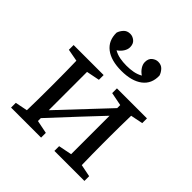

<svg xmlns="http://www.w3.org/2000/svg" viewBox="-193 -882 1031 1031"><g transform="rotate(45 322.5 -366.5)"><path d="M373 -439V-475H601V-439L531 -425Q530 -388 529.5 -343.5Q529 -299 529 -265V-210Q529 -176 529.5 -131.5Q530 -87 531 -50L601 -36V0H373V-36L449 -51V-343L340 -227L197 -73V-51L272 -36V0H44V-36L114 -50Q115 -87 115.5 -131.5Q116 -176 116 -210V-265Q116 -299 115.5 -344Q115 -389 114 -426L44 -439V-475H272V-439L197 -424V-133L449 -401V-424ZM323 -558Q245 -558 202 -591Q159 -624 160 -685Q165 -702 179 -717.5Q193 -733 217 -733Q235 -733 251 -720Q267 -707 267 -681Q267 -664 256 -647Q245 -630 227 -618Q248 -606 272 -601.5Q296 -597 323 -597Q350 -597 374 -601.5Q398 -606 419 -618Q401 -630 390 -647Q379 -664 379 -681Q379 -707 395 -720Q411 -733 429 -733Q453 -733 467 -717.5Q481 -702 486 -685Q488 -624 444.5 -591Q401 -558 323 -558Z"/></g></svg>

Font: Source Serif 4
Style: Regular
Weight: 400
Designer: Frank Grießhammer
Foundry: Adobe
Version: Version 4.005;hotconv 1.1.0;makeotfexe 2.6.0